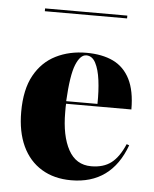

<svg xmlns="http://www.w3.org/2000/svg" viewBox="-46 -609 529 660"><g transform="rotate(5 218.5 -278.5)"><path d="M223.4 11.3Q164.5 11.3 121.4 -14.9Q78.2 -41.1 55.2 -90.3Q32.3 -139.5 32.3 -208.1Q32.3 -285.5 59.3 -334.3Q86.3 -383.1 133.1 -406.5Q179.8 -429.8 237.9 -429.8Q292.7 -429.8 330.6 -411.7Q368.5 -393.5 388.7 -353.6Q408.9 -313.7 408.9 -249.2H139.5L137.9 -258.1H291.1Q291.9 -303.2 287.1 -339.9Q282.3 -376.6 270.6 -398.8Q258.9 -421 238.7 -421Q217.7 -421 202.8 -384.7Q187.9 -348.4 183.1 -257.3L183.9 -255.6Q183.1 -247.6 183.1 -238.7Q183.1 -229.8 183.1 -220.2Q183.1 -138.7 209.3 -90.7Q235.5 -42.7 287.9 -42.7Q330.6 -42.7 357.3 -63.3Q383.9 -83.9 403.2 -129L412.1 -125.8Q387.1 -57.3 339.9 -23Q292.7 11.3 223.4 11.3ZM83.1 -559.7V-569.4H366.9V-559.7Z"/></g></svg>

Font: Playfair 144pt SemiCondensed Black
Style: Regular
Weight: 900
Width: 4
Designer: Claus Eggers Sørensen
Foundry: Claus Eggers Sørensen
Version: Version 2.203